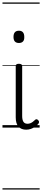

<svg xmlns="http://www.w3.org/2000/svg" viewBox="-20 -1030 340 1550"><path d="M192 17Q151 17 129 -8Q107 -33 107 -82V-496Q107 -506 113 -510.5Q119 -515 132 -515Q146 -515 152.5 -510.5Q159 -506 159 -496V-94Q159 -63 169 -47Q179 -31 202 -31Q213 -31 223 -34.5Q233 -38 243 -45Q253 -52 263 -62Q268 -68 275 -67.5Q282 -67 288 -60Q294 -54 295 -47.5Q296 -41 292 -34Q281 -19 264.5 -7.5Q248 4 229.5 10.5Q211 17 192 17ZM133 -683Q111 -683 100 -695Q89 -707 89 -732Q89 -757 100 -769.5Q111 -782 133 -782Q154 -782 165 -769.5Q176 -757 176 -732Q177 -707 165.5 -695Q154 -683 133 -683ZM0 490H300V500H0ZM0 -20H300V0H0ZM0 -505H300V-500H0ZM0 -1010H300V-1000H0Z"/></svg>

Font: Playwrite ES Deco Guides
Style: Regular
Weight: 400
Designer: Veronika Burian, José Scaglione
Foundry: TypeTogether
Version: Version 1.003